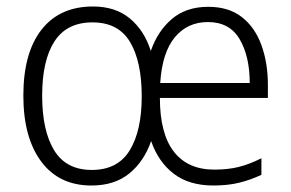

<svg xmlns="http://www.w3.org/2000/svg" viewBox="-20 -562 898 592"><path d="M622 -541Q685 -541 725.5 -509.5Q766 -478 786 -423Q806 -368 806 -300V-260H473Q473 -150 516 -94.5Q559 -39 641 -39Q682 -39 715 -47Q748 -55 786 -74V-23Q752 -7 717 1.5Q682 10 638 10Q563 10 515.5 -26.5Q468 -63 446 -127Q424 -64 378.5 -27Q333 10 262 10Q162 10 107 -64Q52 -138 52 -267Q52 -399 108 -470.5Q164 -542 267 -542Q336 -542 380.5 -505Q425 -468 445 -405Q466 -466 510 -503.5Q554 -541 622 -541ZM621 -494Q558 -494 519 -447Q480 -400 474 -306H750Q750 -388 719 -441Q688 -494 621 -494ZM265 -493Q186 -493 148 -434.5Q110 -376 110 -267Q110 -159 147 -98.5Q184 -38 263 -38Q343 -38 380 -98.5Q417 -159 417 -265Q417 -372 381 -432.5Q345 -493 265 -493Z"/></svg>

Font: Noto Sans Lao UI SemCond Light
Style: Regular
Weight: 300
Width: 4
Designer: Monotype Design Team
Foundry: Monotype Imaging Inc.
Version: Version 2.000; ttfautohint (v1.8.4.7-5d5b)